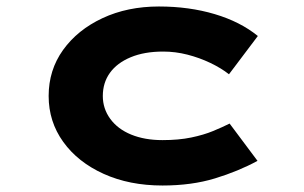

<svg xmlns="http://www.w3.org/2000/svg" viewBox="-20 -562 936 592"><path d="M481 10Q379 10 299.5 -26Q220 -62 175 -124.5Q130 -187 130 -266Q130 -346 174.5 -408Q219 -470 296 -506Q373 -542 470 -542Q563 -542 642 -518.5Q721 -495 775 -451L686 -333Q662 -352 628.5 -368Q595 -384 558 -393.5Q521 -403 483 -403Q425 -403 383 -385.5Q341 -368 319 -337.5Q297 -307 297 -266Q297 -227 320 -195.5Q343 -164 384.5 -147Q426 -130 481 -130Q531 -130 569.5 -138Q608 -146 637 -158Q666 -170 688 -181L774 -66Q715 -34 643 -12Q571 10 481 10Z"/></svg>

Font: Lexend Zetta
Style: Bold
Weight: 700
Designer: Bonnie Shaver-Troup, Thomas Jockin
Foundry: Lexend
Version: Version 1.007